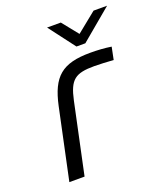

<svg xmlns="http://www.w3.org/2000/svg" viewBox="-127 -767 735 854"><g transform="rotate(-20 240.0 -340.0)"><path d="M335 -447C357 -447 395 -445 425 -443L437 -502C405 -507 372 -509 338 -509C204 -509 153 -464 125 -334L54 0H126L197 -334C217 -427 244 -447 335 -447ZM196 -680 290 -556H332L480 -680H416L322 -604L261 -680Z"/></g></svg>

Font: LT Wave Text Light Italic
Style: Regular
Weight: 300
Designer: Daniel Lyons
Version: Version 2.5 (Glyphs App)